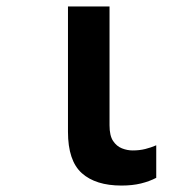

<svg xmlns="http://www.w3.org/2000/svg" viewBox="-20 -566 570 596"><path d="M357 10Q277 10 234 -28.5Q191 -67 191 -157V-546H320V-177Q320 -145 331 -128.5Q342 -112 358.5 -105.5Q375 -99 392 -99Q413 -99 431 -103.5Q449 -108 465 -115V-14Q444 -3 417.5 3.5Q391 10 357 10Z"/></svg>

Font: Noto Sans Mono Condensed
Style: Bold
Weight: 700
Width: 3
Designer: Monotype Design Team
Foundry: Monotype Imaging Inc.
Version: Version 2.014